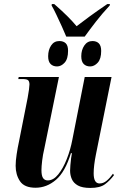

<svg xmlns="http://www.w3.org/2000/svg" viewBox="-20 -915 602 945"><path d="M306 -735Q298 -755 284.5 -784.5Q271 -814 257.5 -842.5Q244 -871 234 -888L235 -895H247Q286 -861 312 -835Q338 -809 357 -786Q384 -807 421 -834Q458 -861 508 -895H521L520 -888Q482 -847 452.5 -809Q423 -771 397 -735ZM261 -588Q241 -588 229 -600Q217 -612 217 -638Q217 -669 231.5 -691Q246 -713 272 -713Q292 -713 303.5 -702Q315 -691 315 -665Q315 -625 298 -606.5Q281 -588 261 -588ZM424 -588Q404 -588 392 -600Q380 -612 380 -638Q380 -669 395 -691Q410 -713 435 -713Q455 -713 466.5 -701.5Q478 -690 478 -664Q478 -625 461 -606.5Q444 -588 424 -588ZM425 10Q385 10 363.5 -2Q342 -14 333.5 -33.5Q325 -53 325 -75Q325 -86 326.5 -103Q328 -120 330 -136.5Q332 -153 334 -161H329Q301 -69 255.5 -30Q210 9 155 9Q100 9 78.5 -23Q57 -55 57 -99Q57 -123 62 -156Q67 -189 73 -216L116 -433Q125 -483 125 -499Q125 -513 119 -519.5Q113 -526 89 -526H70L72 -536H270L198 -183Q191 -154 187.5 -124.5Q184 -95 184 -78Q184 -50 192 -38.5Q200 -27 215 -27Q243 -27 267 -57Q291 -87 309 -133Q327 -179 336 -227L397 -536H529L452 -154Q441 -99 441 -62Q441 -12 470 -12Q489 -12 505.5 -26Q522 -40 536 -60L541 -53Q521 -26 496.5 -8Q472 10 425 10Z"/></svg>

Font: Noto Serif Display ExtraCondensed
Style: Bold Italic
Weight: 700
Width: 2
Italic angle: -12°
Designer: Monotype Design Team
Foundry: Monotype Imaging Inc.
Version: Version 2.009